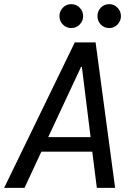

<svg xmlns="http://www.w3.org/2000/svg" viewBox="-31 -904 651 924"><path d="M-11 0 329 -700H429L523 0H435L413 -174H168L87 0ZM359 -582 201 -244H405L363 -582ZM495 -769Q470 -769 454 -786Q438 -803 438 -826Q438 -850 454 -867Q470 -884 495 -884Q518 -884 534.5 -867Q551 -850 551 -826Q551 -803 534.5 -786Q518 -769 495 -769ZM312 -769Q288 -769 271.5 -786Q255 -803 255 -826Q255 -850 271.5 -867Q288 -884 312 -884Q336 -884 352.5 -867Q369 -850 369 -826Q369 -803 352.5 -786Q336 -769 312 -769Z"/></svg>

Font: DM Mono
Style: Italic
Weight: 400
Italic angle: -10°
Designer: Colophon Foundry
Foundry: Colophon Foundry
Version: Version 1.000; ttfautohint (v1.8.2.53-6de2)